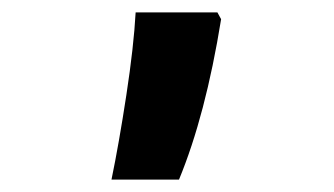

<svg xmlns="http://www.w3.org/2000/svg" viewBox="-20 -154 540 310"><path d="M269 136Q312 32 337 -123L331 -134H199Q196 -79 184 -0.5Q172 78 160 136Z"/></svg>

Font: Noto Sans Mono UI Condensed ExtraBold
Style: Regular
Weight: 800
Width: 3
Designer: Monotype Design team
Foundry: Monotype Imaging Inc.
Version: 1.000